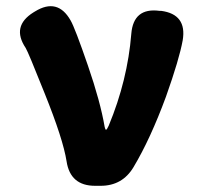

<svg xmlns="http://www.w3.org/2000/svg" viewBox="-20 -600 645 620"><path d="M287 0Q207 0 195 -79Q184 -150 124 -299Q71 -432 63 -445Q16 -515 88 -560L93 -563Q166 -608 208 -534Q222 -510 264 -388Q304 -272 318 -190Q320 -181 322.5 -181Q325 -181 331 -194Q392 -341 404 -491Q411 -576 495 -565H500Q584 -554 570 -470Q559 -409 516 -288Q466 -152 411 -60Q375 0 305 0Z"/></svg>

Font: Resource Han Rounded JP Heavy
Style: Regular
Weight: 900
Designer: Cyano Hao (round all glyphs); Ryoko NISHIZUKA 西塚涼子 (kana, bopomofo & ideographs); Paul D. Hunt (Latin, Greek & Cyrillic)
Foundry: Cyano Hao
Version: 0.990